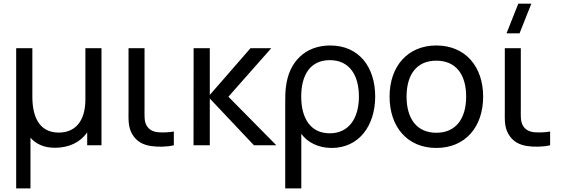

<svg xmlns="http://www.w3.org/2000/svg" viewBox="-20 -808 3120 1068"><path d="M70 240H149.5V-42C180.5 -6 226.5 14 285 14C362 14 425.5 -15 465 -71.5V0H544.5V-540H455V-255.5C455 -130.5 396 -70.5 306.5 -70.5C192.5 -70.5 160 -168 160 -269.5V-540H70Z M820.5 4.5C855 10 910 9.5 947 0V-76.5C919 -71.5 886 -70 858 -72.5C831.5 -75.5 809 -85.5 795 -110.5C781.5 -135 784 -162.5 784 -208V-540H695V-204C695 -144 691.5 -104.5 714.5 -63.5C739.5 -19 778 -2 820.5 4.5Z M1056.5 0H1147V-260L1392.5 0H1517L1250.5 -270L1489 -540H1373.5L1147 -280V-540H1057Z M1566.5 -235.5V240H1656V-63.5C1690 -16.5 1750.5 15 1825 15C1976 15 2067 -108 2067 -271.5C2067 -432.5 1979 -555 1817 -555C1675 -555 1587.5 -461 1571 -328.5C1567 -302.5 1566.5 -271.5 1566.5 -235.5ZM1655.5 -271C1655.5 -390.5 1705.5 -473.5 1814.5 -473.5C1923.5 -473.5 1976.5 -390 1976.5 -271C1976.5 -152.5 1922 -66.5 1814.5 -66.5C1707 -66.5 1655.5 -150.5 1655.5 -271Z M2407 15C2567.5 15 2667.5 -101 2667.5 -270.5C2667.5 -437.5 2569 -555 2407 -555C2248.5 -555 2147 -440 2147 -270.5C2147 -103 2245.5 15 2407 15ZM2241.5 -270.5C2241.5 -388.5 2294 -470.5 2407 -470.5C2517.5 -470.5 2573 -392 2573 -270.5C2573 -151.5 2518.5 -69.5 2407 -69.5C2298 -69.5 2241.5 -148.5 2241.5 -270.5Z M2913.5 4.5C2948 10 3003 9.5 3040 0V-76.5C3012 -71.5 2979 -70 2951 -72.5C2924.5 -75.5 2902 -85.5 2888 -110.5C2874.5 -135 2877 -162.5 2877 -208V-540H2788V-204C2788 -144 2784.5 -104.5 2807.5 -63.5C2832.5 -19 2871 -2 2913.5 4.5ZM2797.5 -622.5H2870L2935.5 -787.5H2863Z"/></svg>

Font: Eudonet Medium
Style: Regular
Weight: 500
Designer: Mikhail Sharanda
Foundry: Mikhail Sharanda
Version: Version 4.503;Glyphs 3.1.2 (3151)